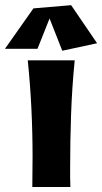

<svg xmlns="http://www.w3.org/2000/svg" viewBox="-70 -749 405 761"><path d="M226.1 -509.8Q215.3 -400.9 211.7 -294.9Q208 -189 208 -83Q208 -64.5 208 -45.7Q208 -26.9 209 -7.8H58.1Q58.1 -38.1 58.6 -67.9Q59.1 -97.7 59.1 -127Q59.1 -224.1 54.4 -319.3Q49.8 -414.6 40 -509.8ZM314.9 -577.6 176.8 -547.9 126.5 -675.8 78.6 -555.7H-50.3L62.5 -715.8L211.9 -728.5Z"/></svg>

Font: Galindo
Style: Regular
Weight: 400
Version: Version 1.000